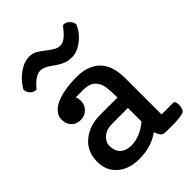

<svg xmlns="http://www.w3.org/2000/svg" viewBox="-216 -839 952 952"><g transform="rotate(-45 260.5 -363.0)"><path d="M184.6 -429.7Q190.4 -417 190.4 -400.9Q190.4 -384.8 185.5 -372.6Q179.7 -360.4 170.9 -351.6Q152.3 -333 123.5 -332.5Q78.1 -332.5 61.5 -372.6Q56.6 -384.8 56.6 -402.8Q56.6 -420.4 66.9 -436Q77.1 -451.7 94 -462.9Q110.8 -474.1 132.1 -481Q153.3 -487.8 175.3 -491.7Q213.9 -498.5 259.8 -498.5Q305.2 -498.5 338.6 -483.9Q372.1 -469.2 391.6 -444.3Q425.3 -400.9 425.3 -321.3V-68.8H507.3Q520.5 -68.8 520.5 -40Q520.5 -27.3 515.6 -14.9Q510.7 -2.4 500.5 0Q473.1 7.8 422.4 7.8Q371.1 7.8 365.2 6.1Q359.4 4.4 354.5 0Q345.2 -8.3 335.9 -33.7Q276.4 9.8 192.4 9.8Q117.2 9.8 74.2 -30.3Q33.7 -67.4 33.7 -127.4V-128.9Q33.7 -203.6 88.9 -245.6Q137.2 -282.7 209.5 -282.7H330.1Q330.1 -364.3 316.7 -387.9Q303.2 -411.6 284.4 -420.7Q265.6 -429.7 234.4 -429.7ZM210 -65.4Q271.5 -65.4 330.1 -114.3V-209.5H223.6Q184.6 -209.5 166 -196.3Q132.3 -172.9 132.3 -142.1Q132.3 -84.5 180.2 -69.8Q194.3 -65.4 210 -65.4ZM73.7 -594.2Q54.7 -594.7 44.9 -604.5Q28.3 -621.1 27.8 -639.2Q59.6 -696.3 115.2 -724.1Q138.7 -735.8 164.1 -735.8Q189 -735.8 206.8 -724.9Q224.6 -713.9 241.7 -700.4Q258.8 -687 276.1 -676Q293.5 -665 310.1 -665Q326.2 -665 338.4 -672.6Q350.6 -680.2 360.8 -690.4Q371.1 -700.7 379.4 -711.4Q387.7 -722.2 394.5 -728Q413.1 -728 423.8 -717.8Q442.4 -700.2 442.4 -683.1Q416 -624 360.4 -595.2Q336.9 -583 313.5 -583Q289.6 -583 275.1 -587.9Q260.7 -592.8 248 -599.9Q235.4 -606.9 223.6 -615.2Q211.9 -624 201.2 -630.9Q174.8 -647.5 157.7 -647.9H156.2Q139.6 -647.9 127.4 -641.1Q114.3 -634.3 104 -625.5Q93.8 -616.7 86.2 -607.7Q78.6 -598.6 73.7 -594.2Z"/></g></svg>

Font: Copse
Style: Regular
Weight: 400
Version: Version 1.000